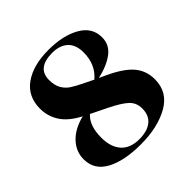

<svg xmlns="http://www.w3.org/2000/svg" viewBox="-184 -875 1051 1051"><g transform="rotate(-45 341.0 -350.0)"><path d="M211 -322Q138 -360 106.5 -409Q75 -458 75 -517Q75 -611 145.5 -661.5Q216 -712 335 -712Q447 -712 519.5 -671Q592 -630 592 -553Q592 -495 545 -460Q498 -425 422 -408L463 -389Q555 -346 594.5 -299Q634 -252 634 -186Q634 -87 546.5 -37.5Q459 12 328 12Q199 12 123.5 -29Q48 -70 48 -152Q48 -212 91 -257.5Q134 -303 211 -322ZM347 -444 398 -419Q462 -473 462 -566Q462 -626 429 -656Q396 -686 339 -686Q221 -686 221 -593Q221 -552 236 -525.5Q251 -499 276 -482.5Q301 -466 347 -444ZM200 -167Q200 -95 236 -54.5Q272 -14 342 -14Q404 -14 438 -41.5Q472 -69 472 -122Q472 -166 442.5 -194Q413 -222 342 -257L248 -303Q200 -261 200 -167Z"/></g></svg>

Font: Chonburi
Style: Regular
Weight: 400
Designer: Thanarat Vachiruckul and Stawix Ruecha
Foundry: Cadson Demak & Katatrad
Version: Version 1.000